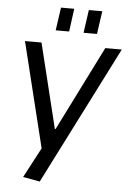

<svg xmlns="http://www.w3.org/2000/svg" viewBox="-61 -776 681 1013"><g transform="rotate(5 279.5 -270.0)"><path d="M99.2 175.1 202.8 -20.6 186.4 29.3 46.4 -540H133.9L243.8 -91.9H247.8L471.7 -540H559.1L188.5 191.6ZM290.4 -732.4 274.1 -610.6H202.9L220.3 -732.4ZM439 -732.4 421.6 -610.6H350.5L367.8 -732.4Z"/></g></svg>

Font: Pathway Extreme 8pt Thin 12pt
Style: Italic
Weight: 100
Italic angle: -8°
Version: Version 1.001;gftools[0.9.26]